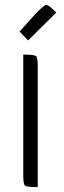

<svg xmlns="http://www.w3.org/2000/svg" viewBox="-20 -760 260 784"><path d="M75 -42V-537Q119 -537 126.5 -531.5Q134 -526 134 -491V4Q90 4 82.5 -2Q75 -8 75 -42ZM128 -707Q161 -740 169 -740Q179 -740 210 -709L95 -595L60 -631Z"/></svg>

Font: Economica
Style: Regular
Weight: 400
Designer: Vicente Lamonaca
Foundry: Vicente Lamonaca
Version: Version 1.101